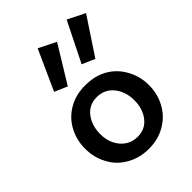

<svg xmlns="http://www.w3.org/2000/svg" viewBox="-228 -902 1025 1025"><g transform="rotate(-45 284.5 -390.0)"><path d="M159.2 -22.5Q103.5 -53.7 74.2 -109.4Q43.9 -164.1 43.9 -231.4Q43.9 -296.9 73.2 -351.6Q102.5 -407.2 158.2 -439.5Q205.1 -466.8 265.6 -470.7Q275.4 -470.7 285.2 -470.7Q357.4 -470.7 411.1 -439.5Q465.8 -407.2 495.1 -351.6Q525.4 -296.9 525.4 -231.4Q525.4 -164.1 495.1 -109.4Q464.8 -53.7 410.2 -22.5Q356.4 9.8 285.2 9.8Q213.9 9.8 159.2 -22.5ZM378.9 -121.1Q413.1 -164.1 413.1 -228.5Q413.1 -293.9 377 -338.9Q340.8 -382.8 282.2 -382.8Q224.6 -382.8 190.4 -338.9Q156.2 -294.9 156.2 -228.5Q156.2 -165 193.4 -121.1Q230.5 -78.1 288.1 -78.1Q345.7 -78.1 378.9 -121.1ZM141.6 -563.5Q168 -620.1 244.1 -790Q268.6 -777.3 341.8 -741.2Q309.6 -688.5 213.9 -532.2Q196.3 -540 141.6 -563.5ZM349.6 -563.5Q377.9 -619.1 461.9 -789.1Q486.3 -776.4 559.6 -740.2Q525.4 -688.5 421.9 -532.2Q404.3 -540 349.6 -563.5Z"/></g></svg>

Font: Alata=Ham
Style: Regular
Weight: 400
Designer: Spyros Zevelakis, Eben Sorkin
Version: Version 1.004